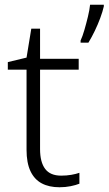

<svg xmlns="http://www.w3.org/2000/svg" viewBox="-20 -780 458 810"><path d="M231 10Q187 10 156 -6.5Q125 -23 108.5 -58Q92 -93 92 -148V-486H13V-518L92 -537L112 -659H149V-532H312V-486H149V-151Q149 -96 170.5 -67.5Q192 -39 238 -39Q261 -39 281 -42.5Q301 -46 315 -51V-5Q300 1 278 5.5Q256 10 231 10ZM418 -753Q413 -731 403 -704Q393 -677 380 -650Q367 -623 353 -600H320V-609Q328 -626 336 -653.5Q344 -681 351 -710Q358 -739 360 -760H418Z"/></svg>

Font: Noto Sans Symbols Light
Style: Regular
Weight: 300
Version: Version 2.002